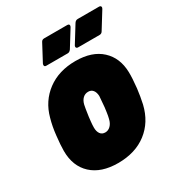

<svg xmlns="http://www.w3.org/2000/svg" viewBox="-168 -814 875 937"><g transform="rotate(-30 269.0 -346.0)"><path d="M26 -176Q26 -209 32 -261Q37 -308 49 -350Q71 -432 135.5 -480Q200 -528 294 -528Q387 -528 439 -480Q491 -432 493 -351Q494 -319 488 -262Q483 -220 474 -179Q453 -91 388.5 -41.5Q324 8 227 8Q132 8 79 -41Q26 -90 26 -176ZM295 -201Q299 -216 301.5 -235Q304 -254 305 -261Q309 -304 310 -322Q309 -343 299.5 -355Q290 -367 273 -367Q255 -367 242.5 -355Q230 -343 225 -322Q222 -310 215 -261Q214 -253 212 -234.5Q210 -216 210 -201Q210 -179 219.5 -166Q229 -153 247 -153Q264 -153 277 -166Q290 -179 295 -201ZM149 -588Q149 -594 151 -597L200 -689Q205 -700 218 -700H347Q359 -700 359 -691Q359 -687 356 -682L299 -590Q291 -579 281 -579H160Q149 -579 149 -588ZM328 -588Q328 -593 331 -597L388 -689Q395 -700 407 -700H527Q532 -700 535 -697.5Q538 -695 538 -691Q538 -687 535 -682L478 -590Q472 -579 460 -579H339Q334 -579 331 -581.5Q328 -584 328 -588Z"/></g></svg>

Font: Barlow Semi Condensed Black
Style: Italic
Weight: 900
Width: 4
Italic angle: -7°
Designer: Jeremy Tribby
Foundry: Tribby Type
Version: Version 1.408